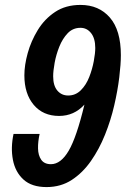

<svg xmlns="http://www.w3.org/2000/svg" viewBox="-20 -750 511 780"><path d="M169 10Q109 10 75.5 -20.5Q42 -51 32.5 -100.5Q23 -150 35 -206H141Q134 -175 134.5 -147Q135 -119 147.5 -101Q160 -83 187 -83Q227 -83 259 -137.5Q291 -192 323 -325Q281 -279 220 -279Q155 -279 117 -324Q79 -369 79 -444Q79 -485 92.5 -534Q106 -583 133.5 -628Q161 -673 204 -701.5Q247 -730 307 -730Q382 -730 426.5 -678.5Q471 -627 471 -526Q471 -489 464.5 -435.5Q458 -382 444 -321.5Q430 -261 406.5 -202.5Q383 -144 349.5 -96Q316 -48 271.5 -19Q227 10 169 10ZM257 -362Q287 -362 308.5 -383.5Q330 -405 342.5 -437Q355 -469 361 -501.5Q367 -534 367 -555Q367 -594 350 -615.5Q333 -637 307 -637Q276 -637 255 -615Q234 -593 221 -560.5Q208 -528 202 -495Q196 -462 196 -440Q196 -402 213 -382Q230 -362 257 -362Z"/></svg>

Font: Instrument Sans Condensed SemiBold Italic
Style: Regular
Weight: 600
Width: 3
Italic angle: -13°
Designer: Rodrigo Fuenzalida
Foundry: fragTYPE
Version: Version 1.000; ttfautohint (v1.8.4.7-5d5b);gftools[0.9.28]